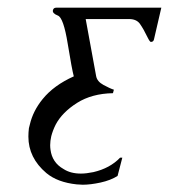

<svg xmlns="http://www.w3.org/2000/svg" viewBox="-20 -478 450 512"><path d="M176.8 -274.4Q171.9 -292 160.6 -361.3Q149.4 -430.7 134.3 -436.5Q119.1 -442.4 121.1 -450.7Q122.6 -457.5 129.9 -457.5H410.2L390.6 -373Q389.2 -366.2 382.3 -366.2Q379.4 -366.2 373 -379.4Q363.3 -399.9 353 -414.6Q343.8 -427.2 324.2 -427.2H208.5L236.3 -275.4Q238.8 -260.7 255.9 -251.5Q272.9 -242.2 283.7 -238.8L281.2 -229.5Q225.1 -228.5 185.5 -203.6Q145.5 -178.2 128.4 -145.5Q120.6 -129.9 116.7 -114.7Q113.8 -102.1 113.8 -90.8Q113.8 -84.5 114.7 -78.6Q119.1 -44.4 149.4 -27.3Q168 -15.1 195.8 -15.1Q210 -15.1 229 -19Q273.4 -29.3 300.3 -57.6H306.2L293.5 -8.8Q274.9 2.9 248 8.8Q221.2 14.6 200.7 14.6Q195.8 14.6 184.6 13.7Q133.3 8.3 103.5 -16.6Q55.7 -57.1 55.7 -113.8Q55.7 -124.5 57.1 -136.2L59.6 -146Q67.9 -182.1 93.8 -213.9Q123.5 -250.5 176.8 -274.4Z"/></svg>

Font: Caudex
Style: Italic
Weight: 400
Italic angle: -13°
Version: Version 1.04